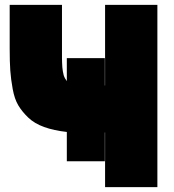

<svg xmlns="http://www.w3.org/2000/svg" viewBox="-20 -743 720 793"><path d="M20 -723H236V-542Q236 -537 236 -522.5Q236 -508 236 -502Q236 -496 236.5 -483.5Q237 -471 237.5 -465Q238 -459 239.5 -449Q241 -439 243 -432.5Q245 -426 248.5 -419.5Q252 -413 256 -408V-503H413V-390H414V-723H630V30H414V-196H413V-77H256V-198Q202 -204 162 -218.5Q122 -233 96.5 -257.5Q71 -282 55.5 -308Q40 -334 32.5 -375Q25 -416 22.5 -451.5Q20 -487 20 -542Z"/></svg>

Font: Repo
Style: ExtraBlack
Weight: 1000
Designer: Stefan Peev
Foundry: Context Ltd
Version: Version 001.000